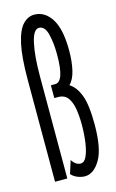

<svg xmlns="http://www.w3.org/2000/svg" viewBox="-108 -714 466 770"><g transform="rotate(-15 125.0 -329.5)"><path d="M146 10Q132 10 116.5 4Q101 -2 90 -14L107 -68Q122 -44 143 -44Q158 -44 167.5 -64.5Q177 -85 182 -119Q187 -153 187 -193Q187 -230 182 -259.5Q177 -289 163.5 -307Q150 -325 123 -325H108V-378H126Q164 -378 164 -490Q164 -541 154.5 -577Q145 -613 121 -613Q98 -613 86.5 -560.5Q75 -508 75 -425V0H24V-423Q24 -518 36 -571.5Q48 -625 69 -647Q90 -669 116 -669Q160 -669 187.5 -626Q215 -583 215 -493Q215 -450 207 -414Q199 -378 180 -359Q206 -343 221.5 -303.5Q237 -264 237 -181Q237 -81 210 -35.5Q183 10 146 10Z"/></g></svg>

Font: Inconsolata UltraCondensed
Style: Regular
Weight: 400
Width: 1
Monospace: yes
Designer: Raph Levien, Cyreal, Brenton Simpson
Foundry: Raph Levien, Cyreal, Google
Version: Version 3.000; ttfautohint (v1.8.2.53-6de2)